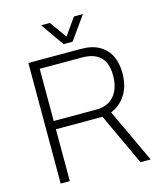

<svg xmlns="http://www.w3.org/2000/svg" viewBox="-126 -962 901 1055"><g transform="rotate(-15 324.5 -434.0)"><path d="M87 0V-686H385Q451 -686 492.5 -661Q534 -636 553 -594.5Q572 -553 572 -500Q572 -424 539 -374.5Q506 -325 456 -306L599 0H541L404 -295H139V0ZM139 -342H382Q448 -342 483.5 -384.5Q519 -427 519 -500Q519 -543 505 -574Q491 -605 460 -622Q429 -639 378 -639H139ZM208 -868H258L341 -752H313L395 -868H446L352 -736H301Z"/></g></svg>

Font: Archivo SemiCondensed Thin
Style: Regular
Weight: 250
Width: 4
Designer: Hector Gatti
Foundry: Omnibus-Type
Version: Version 2.001